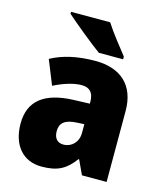

<svg xmlns="http://www.w3.org/2000/svg" viewBox="-115 -852 806 948"><g transform="rotate(15 288.0 -378.0)"><path d="M330 -766H130V-756C170 -720 269 -639 315 -606H439V-620C412 -654 357 -723 330 -766ZM310 -563C219 -563 144 -546 84 -513L134 -389C186 -415 235 -430 275 -430C314 -430 337 -410 337 -362V-352L252 -349C109 -343 32 -287 32 -169C32 -59 91 10 186 10C270 10 311 -15 354 -73H357L391 0H517V-363C517 -494 439 -563 310 -563ZM299 -245 337 -247V-202C337 -155 304 -123 263 -123C233 -123 214 -141 214 -179C214 -220 238 -242 299 -245Z"/></g></svg>

Font: Noto Sans Khmer SemiCondensed Black
Style: Regular
Weight: 900
Width: 4
Designer: Danh Hong and the Monotype Design Team
Foundry: Monotype Imaging Inc.
Version: Version 2.004